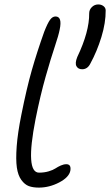

<svg xmlns="http://www.w3.org/2000/svg" viewBox="-20 -834 496 865"><path d="M350.1 -522Q332 -522 324.5 -535.6Q316.9 -549.3 328.1 -577.1Q382.8 -691.9 381.8 -773.9Q381.8 -790 393.8 -802Q405.8 -814 422.9 -814Q436.5 -814 446.3 -806.4Q456.1 -798.8 456.1 -787.1Q456.5 -731.4 436.8 -667Q417 -602.5 387.2 -547.9Q374.5 -522 350.1 -522ZM154.8 11.2Q128.4 11.2 109.9 4.4Q91.3 -2.4 76.2 -23.2Q61 -43.9 55.9 -79.3Q50.8 -114.7 55.2 -174.6Q59.6 -234.4 76.2 -316.9Q100.1 -436.5 123.3 -517.8Q146.5 -599.1 179.2 -690.9Q194.3 -729.5 205.3 -744.6Q216.3 -759.8 230 -759.8Q261.2 -759.8 249 -701.2Q244.1 -675.3 227.1 -624.8Q210 -574.2 185.8 -489.3Q161.6 -404.3 140.1 -296.9Q92.8 -56.2 155.8 -56.2Q179.2 -56.2 199 -62Q218.8 -67.9 229.7 -75.2Q240.7 -82.5 253.9 -88.4Q267.1 -94.2 278.8 -94.2Q301.8 -94.2 296.9 -64.9Q291 -35.2 246.6 -12Q202.1 11.2 154.8 11.2Z"/></svg>

Font: Shantell Sans Irregular
Style: Italic
Weight: 300
Italic angle: -11.31°
Designer: Stephen Nixon, Anya Danilova, Shantell Martin
Foundry: Arrow Type
Version: Version 1.006;[9816181b4]